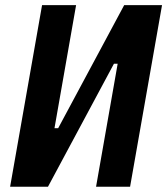

<svg xmlns="http://www.w3.org/2000/svg" viewBox="-20 -713 639 733"><path d="M18.6 0H163.1L415 -469.7H429.2L346.7 0H476.6L598.6 -693.4H454.1L202.1 -223.6H188L270.5 -693.4H140.6Z"/></svg>

Font: Cascadia Mono NF
Style: Bold Italic
Weight: 700
Italic angle: -10°
Monospace: yes
Designer: Aaron Bell
Foundry: Saja Typeworks
Version: Version 2404.023